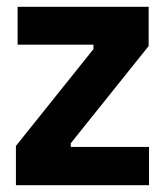

<svg xmlns="http://www.w3.org/2000/svg" viewBox="-20 -547 487 567"><path d="M27 0V-116L256 -402V-415H32V-527H419V-411L189 -124V-113H420V0Z"/></svg>

Font: Bricolage Grotesque 24pt SemiCondensed
Style: Bold
Weight: 700
Width: 4
Designer: Mathieu Triay
Foundry: Atelier Triay
Version: Version 1.001;gftools[0.9.33.dev8+g029e19f]